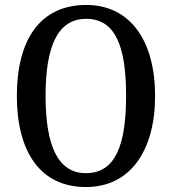

<svg xmlns="http://www.w3.org/2000/svg" viewBox="-20 -745 694 775"><path d="M327 10C506 10 606 -137 606 -358C606 -580 506 -725 328 -725C139 -725 48 -580 48 -359C48 -137 139 10 327 10ZM327 -46C211 -46 164 -162 164 -358C164 -555 211 -669 328 -669C447 -669 489 -555 489 -358C489 -162 447 -46 327 -46Z"/></svg>

Font: Noto Serif Myanmar Condensed Medium
Style: Regular
Weight: 500
Width: 3
Designer: Ben Mitchell and the Monotype Design Team
Foundry: Monotype Imaging Inc.
Version: Version 2.106